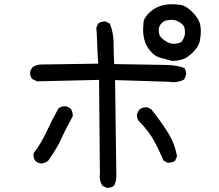

<svg xmlns="http://www.w3.org/2000/svg" viewBox="-20 -858 1040 911"><path d="M491 33H485L466 23Q453 3 453 -22L454 -35L450 -479L156 -472L133 -483Q123 -495 123 -513V-519L133 -538Q152 -552 177 -552L446 -556Q442 -615 441 -653Q440 -691 437 -727L446 -746Q458 -756 475 -756H481L501 -746Q519 -703 519 -653Q519 -603 522 -554L762 -550Q811 -550 854 -536Q863 -524 863 -507Q863 -502 854 -481Q830 -468 803 -468Q793 -468 783 -470L526 -478L532 -23Q532 3 521 23Q509 33 491 33ZM176 -82Q139 -87 139 -123V-130Q176 -179 201.5 -234.5Q227 -290 257 -343Q269 -354 287 -354L296 -353L315 -343Q325 -329 325 -312V-306Q288 -239 270.5 -199Q253 -159 209 -96Q195 -84 176 -82ZM781 -86H775L756 -96Q735 -146 710 -191.5Q685 -237 640 -282Q630 -294 630 -311V-317L640 -337Q653 -349 673 -349H679L698 -339Q739 -288 774 -233.5Q809 -179 820 -116L811 -96Q799 -86 781 -86ZM795 -569Q770 -577 744 -583Q718 -589 697 -612Q659 -652 659 -718Q659 -728 661 -751.5Q663 -775 693 -802Q733 -838 797 -838Q811 -838 836 -835Q861 -832 892.5 -801Q924 -770 930 -740Q933 -725 933 -708Q933 -692 928.5 -665.5Q924 -639 896.5 -611Q869 -583 844.5 -576Q820 -569 795 -569ZM804 -650Q820 -650 840 -658Q858 -681 858 -704Q858 -708 856 -723Q854 -738 834.5 -751Q815 -764 794 -764Q790 -764 774 -762Q758 -760 745.5 -746.5Q733 -733 733 -715Q733 -711 735 -697.5Q737 -684 760 -667Q783 -650 804 -650Z"/></svg>

Font: Xiaolai Mono SC
Style: Regular
Weight: 400
Monospace: yes
Designer: LXGW / Nozomi Seto
Version: Version 3.113;September 30, 2024